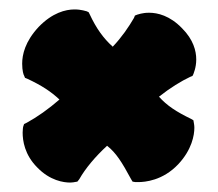

<svg xmlns="http://www.w3.org/2000/svg" viewBox="-20 -530 462 407"><path d="M390 -275 385 -278C354 -293 334 -306 317 -325C341 -344 364 -358 383 -367L388 -369L390 -373C390 -374 396 -386 396 -404C396 -422 390 -446 366 -470C340 -497 314 -503 296 -503C281 -503 272 -499 271 -499L266 -497L264 -492C253 -473 238 -451 219 -431C199 -449 184 -470 170 -500L168 -504L164 -506C163 -506 153 -510 138 -510C119 -510 91 -503 62 -473C33 -442 27 -414 27 -395C27 -380 30 -371 31 -370L33 -365L38 -363C68 -349 88 -336 106 -319C83 -299 59 -282 37 -270L31 -267L29 -261C29 -260 28 -256 28 -249C28 -232 32 -202 59 -175C86 -147 115 -143 129 -143C134 -143 138 -144 138 -144L144 -145L148 -150C161 -173 182 -198 207 -221C226 -206 238 -187 258 -150L261 -145L267 -144H273C287 -144 325 -147 358 -182C387 -213 392 -244 392 -259C392 -265 391 -268 391 -269Z"/></svg>

Font: Hanalei Fill
Style: Regular
Weight: 400
Designer: Astigmatic (AOETI)
Foundry: Astigmatic (AOETI)
Version: Version 1.000